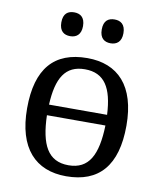

<svg xmlns="http://www.w3.org/2000/svg" viewBox="-84 -812 746 889"><g transform="rotate(10 288.5 -367.0)"><path d="M383 -632C411 -632 434 -647 434 -688C434 -730 411 -744 383 -744C354 -744 332 -730 332 -688C332 -647 354 -632 383 -632ZM193 -632C221 -632 244 -647 244 -688C244 -730 221 -744 193 -744C164 -744 142 -730 142 -688C142 -647 164 -632 193 -632ZM287 10C441 10 522 -81 522 -269C522 -456 434 -546 290 -546C135 -546 55 -456 55 -269C55 -81 143 10 287 10ZM425 -303H152C158 -429 196 -493 288 -493C380 -493 419 -429 425 -303ZM289 -42C192 -42 155 -115 151 -253H426C422 -114 385 -42 289 -42Z"/></g></svg>

Font: Noto Serif
Style: Regular
Weight: 400
Designer: Monotype Design Team
Foundry: Monotype Imaging Inc.
Version: Version 2.015